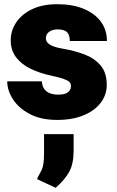

<svg xmlns="http://www.w3.org/2000/svg" viewBox="-20 -558 554 909"><path d="M251 9.8Q173.8 9.8 121.1 -18.1Q68.4 -45.9 41.3 -88.1Q14.2 -130.4 14.2 -172.9H178.2Q179.2 -151.9 188.7 -137.9Q198.2 -124 215.3 -116.9Q232.4 -109.9 255.9 -109.9Q275.9 -109.9 289.1 -114.7Q302.2 -119.6 309.1 -128.9Q315.9 -138.2 315.9 -150.9Q315.9 -163.1 307.4 -170.9Q298.8 -178.7 277.3 -185.8Q255.9 -192.9 216.8 -201.2Q166 -212.4 123.5 -233.2Q81.1 -253.9 55.9 -287.1Q30.8 -320.3 30.8 -367.2Q30.8 -412.6 56.6 -451.7Q82.5 -490.7 131.8 -514.4Q181.2 -538.1 251.5 -538.1Q323.7 -538.1 376.5 -516.1Q429.2 -494.1 457.8 -455.1Q486.3 -416 486.3 -363.8H310.5Q310.5 -392.6 297.4 -405.8Q284.2 -418.9 251 -418.9Q237.3 -418.9 224.9 -414.1Q212.4 -409.2 204.8 -399.9Q197.3 -390.6 197.3 -376.5Q197.3 -364.3 206.3 -354.7Q215.3 -345.2 233.4 -338.4Q251.5 -331.5 279.3 -327.1Q331.5 -318.4 378.7 -300.8Q425.8 -283.2 455.6 -249Q485.4 -214.8 485.4 -155.8Q485.4 -108.9 456.8 -71.3Q428.2 -33.7 375.5 -12Q322.8 9.8 251 9.8ZM328.6 154.8Q328.6 217.3 307.9 255.1Q287.1 293 243.7 331.1L155.3 290Q162.6 272.9 168.7 262.7Q174.8 252.4 179.2 241.9Q183.6 231.4 186 214.1Q188.5 196.8 188.5 166V77.1H328.6Z"/></svg>

Font: Heebo Black
Style: Regular
Weight: 900
Designer: Oded Ezer
Foundry: Ezer Type House
Version: Version 3.100